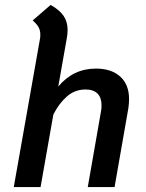

<svg xmlns="http://www.w3.org/2000/svg" viewBox="-20 -761 592 781"><path d="M505 -358Q505 -340 502 -320L446 0H337L391 -309Q393 -318 393 -333Q393 -364 376.5 -380.5Q360 -397 328 -397Q284 -397 251.5 -368Q219 -339 197 -295L145 0H36L143 -605Q144 -611 144 -621Q144 -637 137 -650Q130 -663 113 -678L186 -741Q223 -720 239 -696Q255 -672 255 -639Q255 -625 252 -607L217 -409Q278 -482 370 -482Q433 -482 469 -449.5Q505 -417 505 -358Z"/></svg>

Font: KoHo SemiBold
Style: Italic
Weight: 600
Italic angle: -10°
Version: Version 1.000; ttfautohint (v1.6)